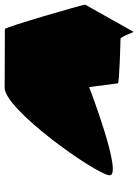

<svg xmlns="http://www.w3.org/2000/svg" viewBox="96 -699 595 827"><g transform="rotate(-90 393.5 -285.5)"><path d="M52 -113C42 -49 432 -199 432 -199L448 -75C448 -69 626 -64 639 -64C650 -64 669 -2 670 -8L787 -216C788 -224 690 -562 682 -562C682 -562 523 -563 429 -563C335 -563 62 -178 52 -113Z"/></g></svg>

Font: Ampere
Style: SCSuExtIta
Weight: 400
Version: Version 1